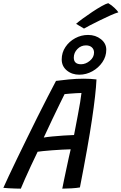

<svg xmlns="http://www.w3.org/2000/svg" viewBox="-58 -1148 744 1176"><path d="M69.5 7.5Q57 7.5 36.2 6.8Q15.5 6 -4.8 5Q-25 4 -37.5 2.5Q-26 -23.5 -4 -70.5Q18 -117.5 46.8 -177Q75.5 -236.5 107.8 -302.2Q140 -368 172.2 -432.8Q204.5 -497.5 233.8 -554.2Q263 -611 285 -652.5Q317 -657 363.5 -661.5Q410 -666 455 -666Q497 -666 533 -661.5Q529 -574 505.2 -414.8Q481.5 -255.5 431.5 0Q413 3.5 380.5 5.5Q348 7.5 323.5 7.5Q327 -10.5 333.5 -42.5Q340 -74.5 348 -111.2Q356 -148 363 -181Q370 -214 375 -233.5Q355 -233 324 -231.5Q293 -230 261 -227.5Q229 -225 204.5 -222.5Q180 -220 172.5 -218.5Q151.5 -175.5 131.5 -132.2Q111.5 -89 95.2 -52.5Q79 -16 69.5 7.5ZM210 -305.5Q229 -309 262.5 -312.2Q296 -315.5 332 -317.8Q368 -320 395.5 -321Q398.5 -336.5 405 -370.5Q411.5 -404.5 419.2 -445.2Q427 -486 433 -522.2Q439 -558.5 441 -578.5Q429.5 -578.5 408 -577.2Q386.5 -576 366.2 -574.2Q346 -572.5 337.5 -571.5Q329 -554.5 309.2 -514.2Q289.5 -474 263.5 -419.5Q237.5 -365 210 -305.5ZM428 -690.5Q382.5 -690.5 351.2 -716.5Q320 -742.5 320 -784Q320 -826 342.8 -860Q365.5 -894 402.5 -914Q439.5 -934 481.5 -934Q527.5 -934 560.2 -908Q593 -882 593 -843.5Q593 -802 569.2 -767.2Q545.5 -732.5 507.8 -711.5Q470 -690.5 428 -690.5ZM438.5 -754.5Q467 -754.5 492.5 -775.8Q518 -797 518 -826Q518 -845.5 504.8 -857.8Q491.5 -870 468.5 -870Q437.5 -870 415.8 -847.5Q394 -825 394 -795Q394 -754.5 438.5 -754.5ZM605 -1128.5Q626 -1116.5 644 -1099Q662 -1081.5 667 -1072.5Q649 -1067.5 618.8 -1054Q588.5 -1040.5 555.5 -1024.2Q522.5 -1008 495.2 -994Q468 -980 456.5 -973L408 -1002Q422.5 -1015 449.5 -1034.8Q476.5 -1054.5 507.2 -1075Q538 -1095.5 564.8 -1110.5Q591.5 -1125.5 605 -1128.5Z"/></svg>

Font: Grandstander
Style: Italic
Weight: 400
Italic angle: -15°
Designer: Tyler Finck
Foundry: Etcetera Type Co
Version: Version 1.200; ttfautohint (v1.8.3)